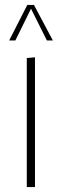

<svg xmlns="http://www.w3.org/2000/svg" viewBox="-20 -754 250 774"><path d="M88 0V-520L121 -523V0ZM17 -591 90 -734H117L193 -591H169L105 -719L42 -591Z"/></svg>

Font: Murecho ExtraLight
Style: Regular
Weight: 200
Designer: Neil Summerour
Foundry: Positype
Version: Version 1.010; ttfautohint (v1.8.3)